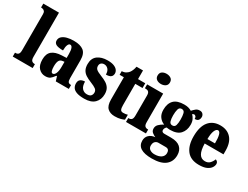

<svg xmlns="http://www.w3.org/2000/svg" viewBox="-83 -1462 3089 2387"><g transform="rotate(30 1462.0 -268.5)"><path d="M16 0V-56H26Q49 -56 63.5 -70.5Q78 -85 78 -127V-645Q78 -671 67.5 -683.5Q57 -696 45 -700Q33 -704 26 -704H16V-760H241V-127Q241 -85 256 -70.5Q271 -56 294 -56H302V0Z M485 10Q431 10 392 -30Q353 -70 353 -154Q353 -236 399 -274.5Q445 -313 537 -317L605 -320V-374Q605 -486 562 -486Q543 -486 531 -458.5Q519 -431 519 -378Q452 -378 420 -394Q388 -410 388 -446Q388 -482 414 -505Q440 -528 482.5 -539Q525 -550 576 -550Q672 -550 720 -512Q768 -474 768 -380V-126Q768 -86 779 -71Q790 -56 818 -56H821V0H634L614 -64H605Q577 -24 553 -7Q529 10 485 10ZM551 -64Q576 -64 591 -99Q606 -134 606 -191V-265L581 -262Q546 -258 532.5 -230.5Q519 -203 519 -150Q519 -109 527 -86.5Q535 -64 551 -64Z M1045 10Q975 10 935 -5Q895 -20 879 -46Q863 -72 863 -105Q863 -146 888.5 -163Q914 -180 950 -180Q950 -115 977.5 -84.5Q1005 -54 1047 -54Q1088 -54 1104 -73Q1120 -92 1120 -119Q1120 -150 1095.5 -168.5Q1071 -187 1020 -207Q969 -227 935.5 -249Q902 -271 885 -303.5Q868 -336 868 -385Q868 -468 922 -508.5Q976 -549 1064 -549Q1121 -549 1155.5 -535Q1190 -521 1206 -499Q1222 -477 1222 -453Q1222 -419 1200 -402Q1178 -385 1131 -385Q1131 -435 1107.5 -460.5Q1084 -486 1050 -486Q1025 -486 1008 -471.5Q991 -457 991 -430Q991 -399 1011.5 -381Q1032 -363 1090 -340Q1135 -323 1169 -301.5Q1203 -280 1222 -248Q1241 -216 1241 -166Q1241 -87 1192 -38.5Q1143 10 1045 10Z M1482 10Q1418 10 1379.5 -25.5Q1341 -61 1341 -149V-468H1280V-520Q1315 -521 1338.5 -535.5Q1362 -550 1374 -566Q1385 -580 1395.5 -603.5Q1406 -627 1412 -660H1505V-536H1609V-468H1505V-163Q1505 -120 1514.5 -100Q1524 -80 1553 -80Q1590 -80 1617 -89V-18Q1602 -10 1568 0Q1534 10 1482 10Z M1781 -625Q1744 -625 1718.5 -643Q1693 -661 1693 -698Q1693 -736 1718.5 -753.5Q1744 -771 1781 -771Q1817 -771 1843.5 -753.5Q1870 -736 1870 -698Q1870 -661 1843.5 -643Q1817 -625 1781 -625ZM1642 0V-56H1651Q1675 -56 1689.5 -71Q1704 -86 1704 -129V-413Q1704 -452 1689 -466Q1674 -480 1651 -480H1636V-536H1866V-127Q1866 -85 1881 -70.5Q1896 -56 1919 -56H1928V0Z M2144 234Q1933 234 1933 100Q1933 50 1965 18.5Q1997 -13 2052 -18Q2026 -29 2002.5 -48Q1979 -67 1979 -103Q1979 -137 2004 -162Q2029 -187 2069 -209Q2027 -224 1997.5 -262.5Q1968 -301 1968 -365Q1968 -454 2015 -502Q2062 -550 2163 -550Q2197 -550 2221.5 -543.5Q2246 -537 2270 -523Q2291 -546 2312.5 -564Q2334 -582 2368 -582Q2397 -582 2412.5 -564Q2428 -546 2428 -522Q2428 -497 2414 -478Q2400 -459 2363 -459Q2363 -484 2352 -494.5Q2341 -505 2333 -505Q2323 -505 2316.5 -501.5Q2310 -498 2305 -495Q2326 -475 2341 -444.5Q2356 -414 2356 -370Q2356 -289 2310 -238.5Q2264 -188 2163 -188Q2154 -188 2138.5 -189.5Q2123 -191 2115 -193Q2107 -188 2098 -174Q2089 -160 2089 -143Q2089 -126 2100 -118.5Q2111 -111 2125 -111H2225Q2314 -111 2358 -71Q2402 -31 2402 41Q2402 131 2338.5 182.5Q2275 234 2144 234ZM2161 -250Q2196 -250 2205.5 -282Q2215 -314 2215 -365Q2215 -418 2206 -452.5Q2197 -487 2162 -487Q2128 -487 2118 -451.5Q2108 -416 2108 -364Q2108 -315 2118 -282.5Q2128 -250 2161 -250ZM2147 172Q2208 172 2243 147.5Q2278 123 2278 80Q2278 54 2265.5 38.5Q2253 23 2224 23H2117Q2105 23 2090.5 30Q2076 37 2065.5 53.5Q2055 70 2055 99Q2055 136 2082.5 154Q2110 172 2147 172Z M2692 10Q2574 10 2516.5 -62.5Q2459 -135 2459 -265Q2459 -406 2517.5 -478Q2576 -550 2682 -550Q2780 -550 2836.5 -488.5Q2893 -427 2893 -308V-257H2623Q2625 -158 2652.5 -112.5Q2680 -67 2734 -67Q2777 -67 2802 -92.5Q2827 -118 2841 -155Q2856 -151 2866.5 -139Q2877 -127 2877 -109Q2877 -82 2858.5 -54.5Q2840 -27 2799.5 -8.5Q2759 10 2692 10ZM2733 -322Q2734 -398 2722.5 -440.5Q2711 -483 2686 -483Q2660 -483 2642.5 -441.5Q2625 -400 2625 -322Z"/></g></svg>

Font: Noto Serif Armenian ExtraCondensed Black
Style: Regular
Weight: 900
Width: 2
Designer: Monotype Design Team
Foundry: Monotype Imaging Inc.
Version: Version 2.008; ttfautohint (v1.8.4.7-5d5b)